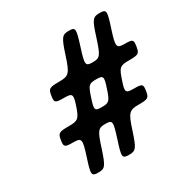

<svg xmlns="http://www.w3.org/2000/svg" viewBox="-162 -851 967 992"><g transform="rotate(-30 321.5 -355.5)"><path d="M316 -100C286 -9 287 0 328 0C369 0 376 -9 406 -100C435 -191 445 -200 501 -200C557 -200 563 -204 569 -242C575 -280 571 -284 521 -284C471 -284 468 -290 490 -354C511 -417 518 -423 573 -423C628 -423 635 -427 641 -466C647 -504 643 -508 595 -508C546 -508 544 -517 574 -610C604 -702 604 -711 563 -711C522 -711 514 -702 485 -610C455 -517 448 -508 405 -508C361 -508 360 -517 390 -610C419 -702 419 -711 379 -711C339 -711 331 -702 301 -610C271 -517 262 -508 204 -508C146 -508 139 -504 133 -466C127 -427 131 -423 183 -423C234 -423 238 -417 217 -354C195 -290 187 -284 131 -284C74 -284 67 -280 61 -242C55 -204 60 -200 111 -200C161 -200 162 -191 133 -100C103 -9 104 0 145 0C185 0 192 -9 222 -100C251 -191 259 -200 302 -200C345 -200 345 -191 316 -100ZM306 -354C327 -417 332 -423 375 -423C418 -423 421 -417 400 -354C379 -290 373 -284 330 -284C287 -284 285 -290 306 -354Z"/></g></svg>

Font: Asimov Print
Style: AIt
Weight: 500
Designer: Google
Version: Version 2.000980: 2014